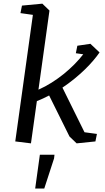

<svg xmlns="http://www.w3.org/2000/svg" viewBox="-20 -783 582 1063"><path d="M508.3 0 404.3 10.7 364.7 -27.3 252 -254.4Q235.8 -246.1 218.8 -238Q201.7 -230 184.1 -223.1L151.4 10.7L64.5 0L162.1 -700.7L93.3 -710.4L101.6 -752L214.4 -762.7L253.9 -724.6L192.9 -286.6Q230.5 -303.2 265.6 -325.4Q300.8 -347.7 332.3 -373Q363.8 -398.4 391.4 -426.3Q418.9 -454.1 440.9 -482.4L399.9 -488.3L408.2 -529.8L480.5 -540.5L531.2 -492.7Q517.1 -472.2 496.6 -448Q476.1 -423.8 450 -398.4Q423.8 -373 392.6 -347.4Q361.3 -321.8 325.7 -297.9L447.8 -50.8L516.6 -41.5ZM200.7 73.7H281.7L279.3 94.2L225.1 260.7H174.8Z"/></svg>

Font: Noticia Text
Style: Italic
Weight: 400
Italic angle: -8°
Designer: JM Sole
Foundry: JM Sole
Version: Version 1.003